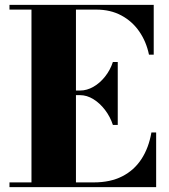

<svg xmlns="http://www.w3.org/2000/svg" viewBox="-20 -770 696 790"><path d="M19 0V-19.5H109.5V-730.5H19V-750H612.5V-545H593Q582 -598.5 553 -640.5Q524 -682.5 479.2 -706.5Q434.5 -730.5 376 -730.5H292.5V-19.5H366Q434 -19.5 483 -44.5Q532 -69.5 562 -115.5Q592 -161.5 603 -225H622.5V0ZM444.5 -256Q433.5 -289.5 412.5 -317.2Q391.5 -345 364.5 -361.8Q337.5 -378.5 309.5 -378.5H266V-397.5H309.5Q337.5 -397.5 364.2 -412.8Q391 -428 412.2 -454.8Q433.5 -481.5 444.5 -515H464.5V-256Z"/></svg>

Font: Bodoni Moda 11pt ExtraBold
Style: Regular
Weight: 800
Designer: Owen Earl
Foundry: indestructible type
Version: Version 2.004